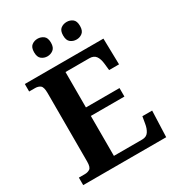

<svg xmlns="http://www.w3.org/2000/svg" viewBox="-212 -1044 1078 1174"><g transform="rotate(-30 326.5 -457.5)"><path d="M28 0V-53H70Q91 -53 106 -63Q121 -73 121 -113V-596Q121 -639 106.5 -650Q92 -661 70 -661H28V-714H583L587 -530H517L512 -577Q508 -614 493.5 -633.5Q479 -653 448 -653H280V-403H517V-343H280V-61H480Q510 -61 524.5 -82.5Q539 -104 544 -137L552 -184H621L614 0ZM439 -791Q415 -791 397 -805Q379 -819 379 -853Q379 -888 397 -901.5Q415 -915 439 -915Q462 -915 480 -901.5Q498 -888 498 -853Q498 -819 480 -805Q462 -791 439 -791ZM233 -791Q210 -791 192 -805Q174 -819 174 -853Q174 -888 192 -901.5Q210 -915 233 -915Q256 -915 274.5 -901.5Q293 -888 293 -853Q293 -819 274.5 -805Q256 -791 233 -791Z"/></g></svg>

Font: Noto Serif Vithkuqi
Style: Bold
Weight: 700
Version: Version 1.005